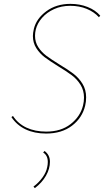

<svg xmlns="http://www.w3.org/2000/svg" viewBox="-20 -683 550 992"><path d="M414 -179Q414 -216 396 -245Q378 -274 350.5 -294.5Q323 -315 280 -341Q235 -369 210 -388Q185 -407 167.5 -434.5Q150 -462 150 -497Q150 -512 155 -534Q168 -587 219.5 -625Q271 -663 344 -663Q392 -663 432.5 -647Q473 -631 498 -602L491 -594Q467 -621 428.5 -637Q390 -653 343 -653Q297 -653 259.5 -636Q222 -619 197.5 -591Q173 -563 165 -531Q161 -515 161 -498Q161 -465 178 -439Q195 -413 220 -394.5Q245 -376 287 -350Q332 -323 359.5 -302Q387 -281 406 -250.5Q425 -220 425 -180Q425 -157 420 -137Q405 -74 352 -33.5Q299 7 218 7Q158 7 112.5 -14.5Q67 -36 39 -78L47 -84Q73 -44 117 -23.5Q161 -3 219 -3Q295 -3 345 -42Q395 -81 409 -138Q414 -157 414 -179ZM153 281Q180 261 199.5 234Q219 207 224 180Q227 167 227 154Q227 120 203 105L210 97Q238 117 238 153Q238 189 217.5 225Q197 261 160 289Z"/></svg>

Font: Ysabeau Hairline
Style: Italic
Weight: 100
Italic angle: -12°
Designer: Christian Thalmann (Catharsis Fonts)
Version: Version 0.003